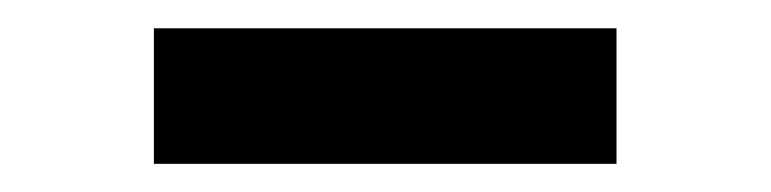

<svg xmlns="http://www.w3.org/2000/svg" viewBox="-20 -779 550 137"><path d="M89.8 -758.8H419.9V-662.1H89.8Z"/></svg>

Font: Min Sans Black
Style: Regular
Weight: 900
Designer: Jinseong-Kim, NotoSansCJK, Nunito
Foundry: Jinseong-Kim
Version: Version 1.000